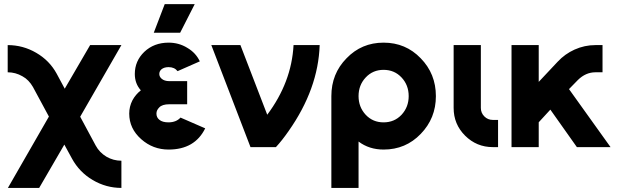

<svg xmlns="http://www.w3.org/2000/svg" viewBox="-20 -721 3025 941"><path d="M17.7 -500V-366.7Q56 -366.7 89.7 -347.3Q106.3 -338.3 119 -325Q131.7 -311.7 141.3 -295L219.7 -149.7L18.7 200H172L295.3 -12.3L333 56.7Q350.7 89.3 376.2 115.7Q401.7 142 434.3 161.3Q500 200 575 200V66.7Q535.7 66.7 501.7 47Q467.3 26.3 449 -7.7L373 -149L575 -500H421.7L297.3 -286.3L257.7 -360Q222.3 -424.7 157.3 -462.3Q92.7 -500 17.7 -500Z M897.3 -323.3H809.7Q785.7 -323.3 772 -335.3Q760.7 -345.3 760.7 -358.3Q760.7 -372 771.3 -381.3Q784.3 -392 806.3 -392Q835 -392 850.3 -372.3L959.3 -420.3Q949.7 -441 934.3 -457.7Q919 -474.3 897.7 -486.7Q856.7 -512 806.3 -512Q734.7 -512 687 -466.7Q640.7 -422 640.7 -358.3Q640.7 -311.3 670.3 -278.3Q644.3 -257.7 629 -229.3Q613.3 -198.7 613.3 -164.3Q613.3 -90.7 672.3 -38.7Q729.7 12 806.3 12Q934.7 12 985.7 -92L864.7 -144.7Q844 -121.7 806.3 -121.3Q776 -121.3 761 -134Q746.7 -145.3 746.7 -164.3Q746.7 -173 750.2 -180.3Q753.7 -187.7 760.3 -194.3Q774.7 -210 809.7 -210H897.3ZM733.7 -560.7H863L934.3 -700.7H787.3Z M1015.7 -500 1207.7 0H1332.3Q1347.7 -16.7 1363.2 -36.3Q1378.7 -56 1394.7 -79Q1539.7 -285.3 1546.7 -500H1418.7Q1413.7 -408 1381.2 -322.7Q1348.7 -237.3 1289.7 -158.7L1158.3 -500Z M1859.8 -378.7Q1913 -378.7 1948 -341.3Q1983 -304 1983 -249.9Q1983 -196.3 1948 -158.5Q1913 -121.3 1859.8 -121.3Q1807.3 -121.3 1772.3 -158.5Q1737.3 -196.3 1737.3 -249.9Q1737.3 -304 1772.3 -341.3Q1807.3 -378.7 1859.8 -378.7ZM1860 -512Q1752 -512 1678.3 -435.3Q1604 -359.6 1604 -250V200H1737.3V-27.3Q1789.3 12 1860 12Q1968.3 12 2042 -64.7Q2116.3 -141.3 2116.3 -249.8Q2116.3 -359.3 2042 -435.3Q1968.3 -512 1860 -512Z M2203.3 -500V-192Q2203.3 -112.3 2259.3 -56.3Q2315.8 0 2395.3 0H2421V-133.3H2395.3Q2370.9 -133.3 2353.8 -150.4Q2336.7 -167.6 2336.7 -192V-500Z M2487 -500V0H2620.3V-121.7L2677.3 -183.7L2807.3 0H2972.3L2768.7 -284.3L2812.3 -329Q2850.7 -366.7 2898 -366.7H2933V-500H2898Q2845 -500 2796 -478Q2748.7 -456.7 2713.3 -418.7L2620.3 -319.7V-500Z"/></svg>

Font: Unageo Variable
Style: Regular
Weight: 300
Designer: Richard Sepsi
Foundry: Richard Sepsi
Version: Version 2.200